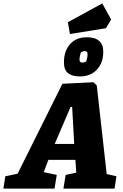

<svg xmlns="http://www.w3.org/2000/svg" viewBox="-73 -1103 717 1123"><path d="M608 -72 597 0H298L311 -80L373 -93L368 -168H210L183 -96L259 -80L246 0H-53L-42 -72L30 -87L292 -613L474 -622L493 -603L551 -85ZM247 -261H361L349 -478H340ZM301 -738Q301 -804 336.5 -844.5Q372 -885 435 -885Q531 -885 531 -800Q531 -736 494 -696Q457 -656 394 -656Q348 -656 324.5 -675.5Q301 -695 301 -738ZM431 -743Q439 -767 439 -784Q439 -796 435 -800Q431 -804 421 -804Q413 -804 401 -798Q398 -792 395 -777.5Q392 -763 392 -755Q392 -745 396 -741Q400 -737 409 -737Q419 -737 431 -743ZM324 -973 525 -1083 577 -989 547 -938 336 -904Z"/></svg>

Font: Grenze Black
Style: Italic
Weight: 900
Italic angle: -10°
Designer: Renata Polastri
Foundry: Omnibus-Type
Version: Version 1.002; ttfautohint (v1.8)